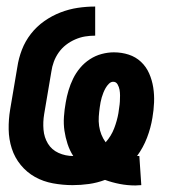

<svg xmlns="http://www.w3.org/2000/svg" viewBox="-20 -558 540 587"><path d="M394 9Q370 9 346.5 4.5Q323 0 301 -8Q277 1 252 4.5Q227 8 202 8Q172 8 142 2.5Q112 -3 87 -17Q62 -31 43.5 -53.5Q25 -76 16 -104Q7 -132 6.5 -162.5Q6 -193 11 -223L33 -353Q37 -380 47 -406Q57 -432 74.5 -454.5Q92 -477 115.5 -493.5Q139 -510 165 -520Q191 -530 217.5 -534Q244 -538 271 -538V-449Q255 -449 240 -446.5Q225 -444 210 -437.5Q195 -431 182 -421Q169 -411 159.5 -397.5Q150 -384 144.5 -369Q139 -354 137 -339L115 -209Q111 -185 113 -161.5Q115 -138 126.5 -119Q138 -100 159 -90.5Q180 -81 204 -81Q204 -81 204 -81Q204 -81 204 -81Q193 -98 186.5 -118Q180 -138 177 -158.5Q174 -179 175.5 -201Q177 -223 181 -245Q184 -263 189.5 -281.5Q195 -300 203.5 -317.5Q212 -335 225 -350.5Q238 -366 255 -377Q272 -388 291 -393Q310 -398 328 -398Q352 -398 373.5 -391Q395 -384 411 -369Q427 -354 436 -333.5Q445 -313 448.5 -290.5Q452 -268 451 -244.5Q450 -221 446 -198Q441 -167 429.5 -137Q418 -107 399 -81Q401 -81 402.5 -81Q404 -81 406 -81L412 8Q407 8 402.5 8.5Q398 9 394 9ZM303 -123Q320 -142 329 -165.5Q338 -189 342 -212Q343 -221 344.5 -230Q346 -239 346.5 -248Q347 -257 347 -266Q347 -275 345.5 -283.5Q344 -292 339.5 -300Q335 -308 326 -308Q319 -308 313 -302Q307 -296 303 -289Q299 -282 296 -274.5Q293 -267 291 -260Q289 -253 287.5 -245.5Q286 -238 285 -230Q283 -216 282 -201.5Q281 -187 283 -173Q285 -159 290 -146.5Q295 -134 303 -123Z"/></svg>

Font: Iosevka Curly Slab XBdObl
Style: Regular
Weight: 800
Italic angle: -9°
Monospace: yes
Designer: Belleve Invis
Foundry: Belleve Invis
Version: Version 11.1.0; ttfautohint (v1.8.3)